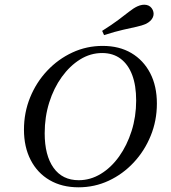

<svg xmlns="http://www.w3.org/2000/svg" viewBox="-20 -775 716 806"><path d="M309.5 11.3Q240 11.3 188.5 -18.7Q137 -48.6 108.8 -103.3Q80.6 -157.9 80.6 -230.7Q80.6 -302.5 106.5 -366.1Q132.4 -429.6 178.2 -478.2Q224.1 -526.9 283.8 -554.6Q343.5 -582.3 411.1 -582.3Q480.6 -582.3 531.4 -552.3Q582.1 -522.3 610.4 -468.1Q638.6 -413.9 638.6 -340.2Q638.6 -268.5 612.6 -205Q586.7 -141.4 541.2 -92.8Q495.8 -44.1 436.4 -16.4Q377.1 11.3 309.5 11.3ZM310.3 -18.5Q359.4 -18.5 403 -45Q446.6 -71.4 480 -118.1Q513.3 -164.8 532.4 -225Q551.6 -285.3 551.6 -353Q551.6 -416.2 534.9 -460.3Q518.3 -504.3 486.4 -528.4Q454.5 -552.4 408.8 -552.4Q359.7 -552.4 316.5 -525.6Q273.3 -498.8 239.5 -452.1Q205.8 -405.5 186.7 -344.9Q167.6 -284.2 167.6 -215.7Q167.6 -122.8 204.7 -70.7Q241.8 -18.5 310.3 -18.5ZM416.8 -627.7 408.8 -645.4Q450 -671.3 476.8 -691.5Q503.7 -711.7 522.3 -726.3Q540.8 -740.9 556.5 -748.2Q577.7 -757.9 595.4 -754.2Q613 -750.4 621.2 -733.2Q628.6 -716.7 621.1 -701.1Q613.7 -685.6 593.1 -675Q576.7 -667.7 553.3 -662.6Q529.8 -657.5 497.1 -650.1Q464.4 -642.7 416.8 -627.7Z"/></svg>

Font: Playfair 5pt SemiExpanded Light 12pt
Style: Italic
Weight: 300
Italic angle: -15.6°
Version: Version 2.000;gftools[0.9.28]